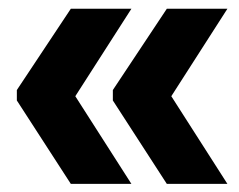

<svg xmlns="http://www.w3.org/2000/svg" viewBox="-20 -470 561 450"><path d="M381.5 -244.5 513 -39H371L244.5 -234.5V-259L371 -449.5H513ZM156.5 -244.5 288 -39H146L19.5 -234.5V-259L146 -449.5H288Z"/></svg>

Font: Anek Gurmukhi
Style: Bold
Weight: 700
Designer: Sarang Kulkarni (Gurmukhi), Yesha Goshar (Latin)
Foundry: Ek Type
Version: Version 1.003